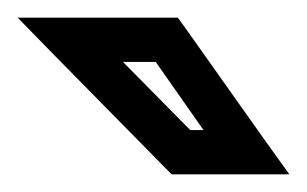

<svg xmlns="http://www.w3.org/2000/svg" viewBox="-96 -725 347 217"><path d="M203 -567 113 -694 105 -705H93H-17H-76L-34 -662L91 -535L98 -528H109H183H231L203 -567ZM134 -578H119L43 -655H80L134 -578Z"/></svg>

Font: Gamestation DisplayOutline
Style: Regular
Weight: 400
Designer: Jonas Hecksher
Foundry: Jonas Hecksher, Playtypeª, e-types AS
Version: Version 1.003